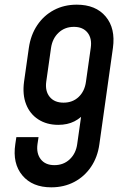

<svg xmlns="http://www.w3.org/2000/svg" viewBox="-20 -786 528 822"><path d="M199.5 16Q118.5 16 75.8 -35Q33 -86 45.5 -169L50 -199H145L140.5 -169Q135 -129.5 154.5 -104.2Q174 -79 213 -79Q252 -79 278.5 -104Q305 -129 310.5 -169L333.5 -331L347.5 -308Q328 -281.5 298.5 -266.5Q269 -251.5 229.5 -251.5Q180 -251.5 144 -274.8Q108 -298 91.8 -339.5Q75.5 -381 83 -436.5L103.5 -581Q111.5 -636.5 139.5 -678.2Q167.5 -720 211 -743Q254.5 -766 308.5 -766Q390 -766 432.5 -715.2Q475 -664.5 463.5 -581L405.5 -169Q398 -113.5 369.8 -71.8Q341.5 -30 297.8 -7Q254 16 199.5 16ZM252 -346.5Q291 -346.5 316.8 -371Q342.5 -395.5 348 -436L368.5 -581Q374.5 -621.5 354.8 -646.2Q335 -671 296.5 -671Q257.5 -671 231 -646.2Q204.5 -621.5 198.5 -581L178 -436.5Q172.5 -396 192.8 -371.2Q213 -346.5 252 -346.5Z"/></svg>

Font: Mohave Light Medium
Style: Italic
Weight: 500
Italic angle: -8°
Version: Version 2.003